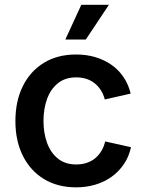

<svg xmlns="http://www.w3.org/2000/svg" viewBox="-20 -784 620 815"><path d="M302.7 11.2Q224.6 11.2 166.7 -23.9Q108.9 -59.1 77.1 -122.6Q45.4 -186 45.4 -270Q45.4 -355 77.1 -418.7Q108.9 -482.4 166.7 -517.6Q224.6 -552.7 302.7 -552.7Q347.2 -552.7 385.3 -541.3Q423.3 -529.8 453.6 -508.5Q483.9 -487.3 504.6 -456.3Q525.4 -425.3 534.7 -386.7L424.8 -361.8Q419.4 -382.8 408.7 -400.1Q397.9 -417.5 382.6 -429.9Q367.2 -442.4 347.4 -449Q327.6 -455.6 303.7 -455.6Q256.8 -455.6 226.1 -430.9Q195.3 -406.2 179.9 -364.3Q164.6 -322.3 164.6 -270.5Q164.6 -219.2 179.9 -177.2Q195.3 -135.3 226.1 -110.6Q256.8 -85.9 303.7 -85.9Q328.1 -85.9 348.4 -92.8Q368.7 -99.6 384.3 -112.5Q399.9 -125.5 410.6 -143.6Q421.4 -161.6 426.3 -183.6L536.1 -159.2Q527.3 -119.1 506.3 -87.9Q485.4 -56.6 454.8 -34.4Q424.3 -12.2 385.7 -0.5Q347.2 11.2 302.7 11.2ZM257.3 -616.2 325.2 -763.7H442.4L344.2 -616.2Z"/></svg>

Font: Inter Cardless
Style: Medium
Weight: 500
Designer: Rasmus Andersson
Foundry: rsms
Version: Version 4.001;git-9221beed3